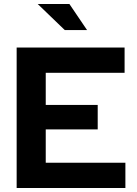

<svg xmlns="http://www.w3.org/2000/svg" viewBox="-20 -937 685 957"><path d="M63 0V-700H601V-574H208V-414H467V-292H208V-126H605V0ZM303 -787 168 -917H326L414 -787Z"/></svg>

Font: Red Hat Display ExtraBold
Style: Regular
Weight: 800
Designer: Pentagram, MCKL
Foundry: Pentagram, MCKL
Version: Version 1.023